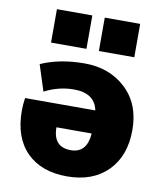

<svg xmlns="http://www.w3.org/2000/svg" viewBox="-86 -829 762 907"><g transform="rotate(10 295.5 -375.0)"><path d="M33.2 -259.8Q33.2 -288.1 38.1 -320.3H375Q358.4 -400.4 259.8 -400.4Q185.5 -400.4 118.2 -365.2L78.1 -490.2Q168 -530.3 287.6 -530.3Q407.2 -530.3 485.4 -457Q563.5 -383.8 563.5 -259.3Q563.5 -134.8 491.7 -62.5Q419.9 9.8 296.4 9.8Q172.9 9.8 103 -60.5Q33.2 -130.9 33.2 -259.8ZM113.3 -599.6V-759.8H283.2V-599.6ZM208 -210Q208 -115.2 293 -115.2Q370.1 -115.2 377 -210ZM342.8 -599.6V-759.8H512.7V-599.6Z"/></g></svg>

Font: GenEi M Gothic v2 Black
Style: Regular
Weight: 900
Version: Version 2.0